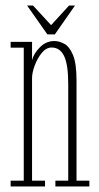

<svg xmlns="http://www.w3.org/2000/svg" viewBox="-20 -675 360 695"><path d="M18.5 0V-21H66V-502.5H18.5V-523.5H96V-457.5Q102.5 -482 124.8 -504.2Q147 -526.5 177 -526.5Q193.5 -526.5 212.2 -516.8Q231 -507 244 -476.5Q257 -446 257 -383.5V-21H303.5V0H180.5V-21H227V-370Q227 -441.5 212 -472.2Q197 -503 167 -503Q147 -503 131 -483.2Q115 -463.5 105.5 -437.5Q96 -411.5 96 -392.5V-21H143V0ZM151.5 -550.5 78 -655H99.5L165 -584L230 -655H251.5L178.5 -550.5Z"/></svg>

Font: Imbue 50pt Thin
Style: Regular
Weight: 100
Designer: Tyler Finck
Foundry: Etcetera Type Company
Version: Version 1.102; ttfautohint (v1.8.3)